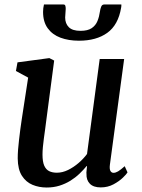

<svg xmlns="http://www.w3.org/2000/svg" viewBox="-20 -826 632 856"><path d="M188 10Q154 10 125 -2Q96 -14 77.8 -42.2Q59.5 -70.5 59 -120Q59 -137.5 60.5 -158.2Q62 -179 64.8 -202Q67.5 -225 70.5 -248.8Q73.5 -272.5 77 -294.5L105.5 -480L51 -509.5L58 -548L200 -567L221.5 -556L186.5 -290.5Q184 -269 181 -248.2Q178 -227.5 175.5 -208Q173 -188.5 171.2 -170.5Q169.5 -152.5 169.5 -137Q169.5 -105 177.2 -87.5Q185 -70 199.2 -63Q213.5 -56 233.5 -56Q258.5 -56 283.5 -68.2Q308.5 -80.5 330.5 -99.5Q352.5 -118.5 368 -139.5L424.5 -563H533.5L470 -92Q467.5 -73 472.2 -64.2Q477 -55.5 486 -55.5Q495.5 -55.5 506.5 -62Q517.5 -68.5 536 -85L548.5 -57.5Q544.5 -50 528 -34Q511.5 -18 486 -4.2Q460.5 9.5 429 9.5Q396.5 9.5 380.5 -7Q364.5 -23.5 365.5 -51Q365 -53 365.2 -56.8Q365.5 -60.5 366 -65.5Q366.5 -70.5 367 -75.5Q367.5 -80.5 368 -85L366.5 -86Q352 -68.5 334 -51.2Q316 -34 293.8 -20.2Q271.5 -6.5 245.2 1.8Q219 10 188 10ZM262.5 -806Q269.5 -806 271.2 -800.5Q273 -795 273 -786.5Q273 -778 271.8 -767.5Q270.5 -757 270.5 -748Q270.5 -721 286.8 -704.8Q303 -688.5 339 -688.5Q371 -688.5 388.8 -700.5Q406.5 -712.5 414.5 -732.2Q422.5 -752 425.5 -774.5Q427 -786 431 -796Q435 -806 444.5 -806H521Q521 -802.5 521 -799Q521 -795.5 520 -791.5Q507 -714.5 458.2 -679.5Q409.5 -644.5 332 -644.5Q285.5 -644.5 249.5 -658Q213.5 -671.5 192.8 -700Q172 -728.5 172 -773Q172 -781 173 -789.5Q174 -798 176 -806Z"/></svg>

Font: Merriweather Medium
Style: Italic
Weight: 500
Italic angle: -7.8°
Version: Version 2.101